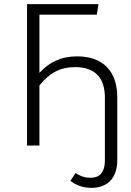

<svg xmlns="http://www.w3.org/2000/svg" viewBox="-20 -705 634 930"><path d="M354 -432C273 -432 217 -402 171 -352V-634H449L457 -685H111V0H171V-291C218 -350 270 -380 344 -380C445 -380 488 -323 488 -233V72C488 133 459 156 420 156C386 156 366 146 346 133L321 171C343 188 376 205 423 205C497 205 548 161 548 71V-235C548 -357 481 -432 354 -432Z"/></svg>

Font: FiraGO Light
Style: Regular
Weight: 300
Designer: bBox Type
Foundry: bBox Type GmbH
Version: Version 1.001;PS 001.001;hotconv 1.0.88;makeotf.lib2.5.64775